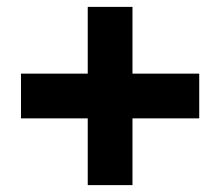

<svg xmlns="http://www.w3.org/2000/svg" viewBox="-20 -629 640 558"><path d="M235 -91V-285H41V-415H235V-609H365V-415H559V-285H365V-91Z"/></svg>

Font: Martian Mono Condensed SemiBold
Style: Regular
Weight: 600
Width: 3
Designer: Roman Shamin
Foundry: Evil Martians
Version: Version 1.000